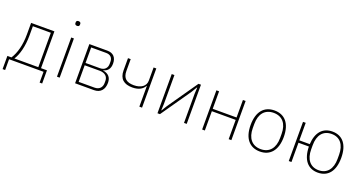

<svg xmlns="http://www.w3.org/2000/svg" viewBox="-44 -1463 4398 2339"><g transform="rotate(20 2155.0 -293.0)"><path d="M6 -31H59C110 -110 140 -221 140 -358V-508H442V-31H519V140H486V0H39V140H6ZM407 -31V-477H174V-357C174 -213 141 -99 97 -31Z M678 -665C657 -665 648 -676 648 -691V-700C648 -715 656 -726 677 -726C698 -726 707 -715 707 -700V-691C707 -676 699 -665 678 -665ZM660 -508H695V0H660Z M895 -508H1129C1204 -508 1248 -464 1248 -383C1248 -315 1217 -280 1162 -265V-263C1234 -252 1270 -211 1270 -141C1270 -57 1225 0 1141 0H895ZM1135 -31C1202 -31 1232 -74 1232 -126V-154C1232 -205 1198 -246 1123 -246H930V-31ZM1117 -276C1181 -276 1210 -317 1210 -366V-394C1210 -441 1183 -477 1124 -477H930V-276Z M1728 -268H1724C1701 -225 1654 -190 1566 -190C1458 -190 1396 -239 1396 -351V-508H1431V-355C1431 -259 1482 -222 1574 -222C1666 -222 1728 -265 1728 -337V-508H1763V0H1728Z M1963 -508H1998V-132L1994 -50H1998L2042 -122L2310 -508H2342V0H2307V-377L2311 -459H2307L2263 -386L1995 0H1963Z M2542 -508H2577V-281H2886V-508H2921V0H2886V-250H2577V0H2542Z M3293 12C3160 12 3078 -81 3078 -254C3078 -429 3160 -520 3293 -520C3426 -520 3508 -429 3508 -254C3508 -81 3426 12 3293 12ZM3293 -19C3406 -19 3470 -98 3470 -227V-281C3470 -412 3406 -489 3293 -489C3180 -489 3116 -412 3116 -281V-227C3116 -98 3180 -19 3293 -19Z M4044 12C3915 12 3838 -79 3835 -250H3700V0H3665V-508H3700V-281H3835C3844 -437 3920 -520 4044 -520C4175 -520 4253 -427 4253 -254C4253 -81 4175 12 4044 12ZM4044 -19C4153 -19 4215 -98 4215 -227V-281C4215 -412 4153 -489 4044 -489C3935 -489 3873 -412 3873 -281V-227C3873 -98 3935 -19 4044 -19Z"/></g></svg>

Font: Plexus Sans ExtraLight
Style: Regular
Weight: 250
Version: Version 2.001;PS 002.001;hotconv 1.0.70;makeotf.lib2.5.58329